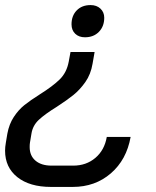

<svg xmlns="http://www.w3.org/2000/svg" viewBox="-23 -527 616 757"><path d="M388 -457Q388 -423 367 -401.5Q346 -380 312 -380Q288 -380 273.5 -394Q259 -408 259 -431Q259 -465 279.5 -486Q300 -507 334 -507Q358 -507 373 -493Q388 -479 388 -457ZM342 -276Q335 -234 313.5 -203.5Q292 -173 266.5 -152.5Q241 -132 201 -106Q154 -77 130 -54.5Q106 -32 101 0L95 36Q94 42 94 53Q94 87 117 106.5Q140 126 180 126H266Q317 126 353 95.5Q389 65 398 13H492Q476 103 414 156.5Q352 210 264 210H178Q94 210 45.5 171.5Q-3 133 -3 67Q-3 53 0 36L6 0Q13 -38 31.5 -66Q50 -94 73 -112.5Q96 -131 134 -155Q185 -187 212.5 -214Q240 -241 248 -284L255 -322H350Z"/></svg>

Font: Bai Jamjuree Medium
Style: Italic
Weight: 500
Italic angle: -10°
Version: Version 1.000; ttfautohint (v1.6)